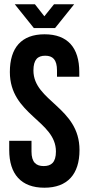

<svg xmlns="http://www.w3.org/2000/svg" viewBox="-20 -868 414 896"><path d="M26 -532C26 -332 241 -305 241 -161C241 -110 219 -93 184 -93C149 -93 127 -110 127 -161V-211H23V-168C23 -55 79 8 187 8C295 8 351 -55 351 -168C351 -368 136 -395 136 -539C136 -590 156 -608 191 -608C226 -608 246 -590 246 -539V-510H350V-532C350 -645 296 -708 188 -708C80 -708 26 -645 26 -532ZM49 -848 138 -737H237L326 -848H232L187 -792L143 -848Z"/></svg>

Font: Bebas Neue
Style: Bold
Weight: 700
Designer: Ryoichi Tsunekawa
Foundry: Ryoichi Tsunekawa
Version: Version 1.300